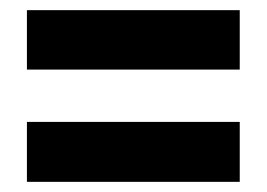

<svg xmlns="http://www.w3.org/2000/svg" viewBox="-20 -541 525 378"><path d="M33 -404V-521H452V-404ZM33 -183V-301H452V-183Z"/></svg>

Font: Noto Sans Khmer ExtraCondensed ExtraBold
Style: Regular
Weight: 800
Width: 2
Designer: Danh Hong and the Monotype Design Team
Foundry: Monotype Imaging Inc.
Version: Version 2.004